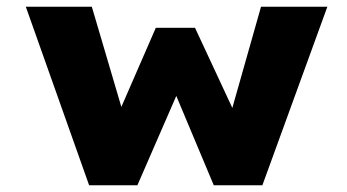

<svg xmlns="http://www.w3.org/2000/svg" viewBox="-20 -553 1036 573"><path d="M246 0 57 -533H254L351 -204L330 -206L445 -470H562L685 -206L666 -205L759 -533H957L763 0H618L485 -317H528L390 0Z"/></svg>

Font: Lexend Giga ExtraBold
Style: Regular
Weight: 800
Designer: Bonnie Shaver-Troup, Thomas Jockin
Foundry: Lexend
Version: Version 1.007